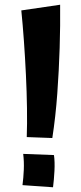

<svg xmlns="http://www.w3.org/2000/svg" viewBox="-20 -785 341 811"><path d="M201 -202 93 -206Q95 -261 94 -328.5Q93 -396 89.5 -469Q86 -542 81 -612Q76 -682 70 -741L234 -765Q235 -678 232 -582.5Q229 -487 222 -390Q215 -293 201 -202ZM204 6 75 -3Q79 -33 80.5 -67.5Q82 -102 78 -135L208 -130Q212 -101 210 -63Q208 -25 204 6Z"/></svg>

Font: Marhey Medium
Style: Regular
Weight: 500
Designer: Nur Syamsi & Bustanul Arifin
Foundry: Namelatype
Version: Version 1.000